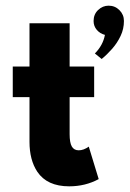

<svg xmlns="http://www.w3.org/2000/svg" viewBox="-20 -645 457 677"><path d="M224 12Q146 12 111.5 -39.5Q84 -81 84 -145V-302.5H25V-410.5H84V-563H225.5V-410.5H312V-302.5H225.5V-172Q225.5 -142 233.2 -128.5Q241 -115 257.5 -115Q275 -115 293 -128L328 -13.5Q281 12 224 12ZM338.5 -437 314.5 -456.5Q343 -485 350 -522Q332.5 -526.5 321.2 -539.8Q310 -553 310 -571Q310 -594.5 326 -609.8Q342 -625 363 -625Q385.5 -625 401.2 -609.2Q417 -593.5 417 -571Q417 -543 405.2 -518.2Q393.5 -493.5 375.5 -473Q357.5 -452.5 338.5 -437Z"/></svg>

Font: Lucymar Sans
Style: Bold
Weight: 700
Foundry: The League of Moveable Type (original font) / Main changes by Cristiano Sobral with portions from Mirco Monsees
Version: Version 2.001;August 30, 2020;FontCreator 13.0.0.2681 64-bit